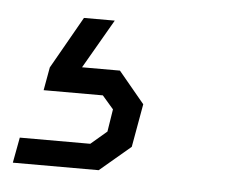

<svg xmlns="http://www.w3.org/2000/svg" viewBox="-71 -62 382 323"><g transform="rotate(5 120.0 99.5)"><path d="M-31 183H88L115 160L121 122L102 100H2L9 61L59 -27H111L63 56H127L171 109L158 182L106 226H-39Z"/></g></svg>

Font: Chakra Petch Light
Style: Italic
Weight: 300
Italic angle: -10°
Designer: Katatrad Aksorn Co.,Ltd.
Foundry: Cadson Demak Co.,Ltd.
Version: Version 1.000; ttfautohint (v1.6)